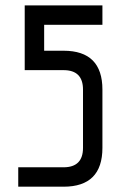

<svg xmlns="http://www.w3.org/2000/svg" viewBox="-20 -704 455 724"><path d="M48.8 0Q48.8 -18.6 48.8 -73.2Q91.8 -73.2 219.7 -73.2Q293 -73.2 293 -146.5Q293 -219.7 293 -366.2Q293 -439.5 219.7 -439.5Q170.9 -439.5 73.2 -439.5Q73.2 -500 73.2 -683.6Q146.5 -683.6 366.2 -683.6Q366.2 -665 366.2 -610.4Q311.5 -610.4 146.5 -610.4Q146.5 -585.9 146.5 -512.7Q165 -512.7 219.7 -512.7Q366.2 -512.7 366.2 -366.2Q366.2 -293 366.2 -146.5Q366.2 0 219.7 0Q163.1 0 48.8 0Z"/></svg>

Font: ZAANS 2018
Style: Regular
Weight: 400
Designer: Counter Creatives
Version: Version 1.0 - 24-01-18